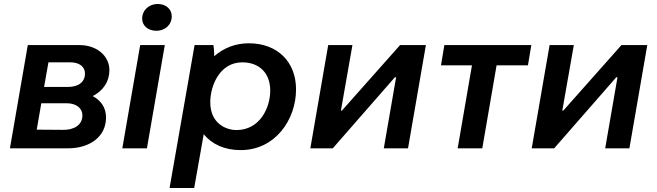

<svg xmlns="http://www.w3.org/2000/svg" viewBox="-20 -747 3310 967"><path d="M30 0H323C430 0 514 -57 514 -155C514 -204 490 -240 447 -263C501 -291 531 -337 531 -394C531 -461 473 -520 379 -520H120ZM165 -94 188 -227H315C367 -227 395 -200 395 -166C395 -116 351 -92 297 -93ZM202 -309 224 -433H335C382 -433 408 -409 408 -377C408 -335 377 -309 321 -309Z M596 0H720L810 -520H686ZM768 -592C810 -592 845 -621 845 -665C845 -700 817 -727 774 -727C731 -727 696 -696 696 -653C696 -618 725 -592 768 -592Z M834 200H958L1006 -71C1047 -21 1110 9 1192 9C1366 9 1471 -144 1471 -297C1471 -435 1378 -529 1233 -529C1165 -529 1106 -505 1059 -464C1059 -486 1057 -508 1055 -520H960ZM1171 -92C1121 -92 1039 -123 1039 -232C1039 -316 1087 -433 1200 -433C1287 -433 1341 -378 1341 -291C1341 -203 1288 -92 1171 -92Z M1543 0H1656L1969 -358H1975L1913 0H2035L2125 -520H1995L1702 -190H1697L1755 -520H1633Z M2201 -418H2357L2285 0H2409L2481 -418H2639L2656 -520H2218Z M2658 0H2771L3084 -358H3090L3028 0H3150L3240 -520H3110L2817 -190H2812L2870 -520H2748Z"/></svg>

Font: Fixel Display 20240404 SemiBold
Style: Italic
Weight: 600
Italic angle: -10°
Designer: AlfaBravo + MacPaw
Foundry: Kyrylo Tkachov, Marchela Mozhyna, Serhii Makarenko, Maria Weinstein, Zakhar Kryvoshyya
Version: Version 1.211;Glyphs 3.2 (3225)